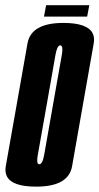

<svg xmlns="http://www.w3.org/2000/svg" viewBox="-49 -692 371 716"><path d="M86 4Q-2.5 4 -22.5 -33Q-31.5 -49 -27.5 -72Q-14 -148 13 -300.5Q40 -453.5 53.5 -530Q67 -606.5 187.5 -606.5Q275.5 -606.5 296 -569Q304.5 -553 300.5 -530Q287 -453.5 260 -300.5Q233 -148 219.8 -72Q206.5 4 86 4ZM97.5 -79.5Q109.5 -79.5 115.8 -114.8Q122 -150 148.5 -300.5Q175 -451 181.5 -487Q187 -518 178.5 -522Q177.5 -523 176 -523Q164 -523 157.8 -487Q151.5 -451 125 -300.5Q98.5 -150 92 -114.5Q86.5 -84 94.5 -80Q96 -79.5 97.5 -79.5ZM115 -630 123 -672.5H284L276 -630Z"/></svg>

Font: Anybody UltraCondensed SemiBold
Style: Italic
Weight: 600
Width: 1
Italic angle: -10°
Designer: Tyler Finck
Foundry: Etcetera Type Company
Version: Version 1.010; ttfautohint (v1.8.3) -l 8 -r 50 -G 200 -x 14 